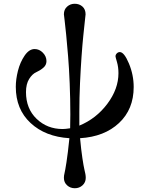

<svg xmlns="http://www.w3.org/2000/svg" viewBox="-20 -730 795 1021"><path d="M64 -268.1Q64 -308.1 75.4 -353.5Q86.9 -398.9 110.8 -434.1Q134.8 -469.2 164.1 -469.2Q189 -469.2 208 -449.7Q227.1 -430.2 227.1 -404.8Q227.1 -383.8 210 -369.4Q192.9 -355 172.4 -345.9Q151.9 -336.9 135 -310.1Q118.2 -283.2 118.2 -240.2Q118.2 -152.3 174.6 -98.1Q231 -43.9 313 -43.9Q327.1 -43.9 353 -47.9Q354 -77.6 354 -122.1Q354 -203.1 350.6 -286.6Q347.2 -370.1 342 -432.1Q336.9 -494.1 332 -544.2Q327.1 -594.2 323.5 -623Q319.8 -651.9 319.8 -653.8Q319.8 -679.7 336.9 -694.8Q354 -710 377 -710Q401.9 -710 418.5 -695.1Q435.1 -680.2 435.1 -653.8Q435.1 -651.9 431.6 -621.3Q428.2 -590.8 423.1 -541Q418 -491.2 413.6 -429.2Q409.2 -367.2 405.5 -288.1Q401.9 -209 401.9 -134.8V-62Q491.7 -99.1 550.8 -178Q609.9 -256.8 609.9 -340.8Q609.9 -373 602.1 -399.9Q594.2 -426.8 594.2 -430.2Q594.2 -439 601.1 -446Q607.9 -453.1 617.2 -453.1Q640.1 -453.1 665.5 -392.6Q690.9 -332 690.9 -267.1Q690.9 -148.9 613 -75.9Q535.2 -2.9 405.8 4.9Q411.6 67.9 418.2 111.3Q424.8 154.8 428.5 169.9Q432.1 185.1 434.1 195.6Q436 206.1 436 215.8Q436 239.7 418.9 255.4Q401.9 271 377.9 271Q354 271 336.9 255.6Q319.8 240.2 319.8 215.8Q319.8 203.6 323 191.4Q326.2 179.2 333.5 132.6Q340.8 85.9 349.1 4.9Q221.2 -2.9 142.6 -75.9Q64 -148.9 64 -268.1Z"/></svg>

Font: CMU Serif
Style: Bold
Weight: 700
Version: Version 0.7.0